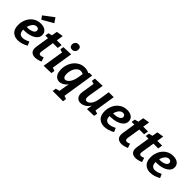

<svg xmlns="http://www.w3.org/2000/svg" viewBox="211 -2197 3787 3787"><g transform="rotate(45 2104.5 -303.5)"><path d="M164 -214V-213Q164 -150 190.5 -119.5Q217 -89 265 -89Q330 -89 415 -134L451 -53Q397 -21 341 -4.5Q285 12 234 12Q141 12 84 -43.5Q27 -99 27 -210Q27 -298 63.5 -375Q100 -452 168.5 -499Q237 -546 328 -546Q411 -546 459 -508Q507 -470 507 -406Q507 -345 462 -301.5Q417 -258 343.5 -235.5Q270 -213 185 -213Q170 -213 164 -214ZM176 -301Q184 -300 200 -300Q268 -300 319.5 -324.5Q371 -349 371 -392Q371 -417 354 -432Q337 -447 309 -447Q262 -447 227 -405Q192 -363 176 -301ZM508 -737 277 -605 227 -675 441 -837Z M767 -440 724 -167Q722 -155 722 -143Q722 -93 765 -93Q791 -93 836 -113L865 -24Q779 12 714 12Q653 12 617.5 -20.5Q582 -53 582 -118Q582 -135 585 -159L629 -440H553L566 -516L644 -535L664 -652L805 -676L782 -534H916L900 -440Z M968 -531 1177 -538 1107 -96 1175 -74 1163 -1 953 5 1023 -436 956 -458ZM1050 -689Q1050 -729 1075.5 -755Q1101 -781 1140 -781Q1174 -781 1193.5 -761.5Q1213 -742 1213 -707Q1213 -666 1188 -640.5Q1163 -615 1123 -615Q1089 -615 1069.5 -635Q1050 -655 1050 -689Z M1767 -534 1662 134 1729 157 1718 230H1430L1441 157L1524 133L1545 1L1564 -87Q1527 -39 1481.5 -13.5Q1436 12 1391 12Q1327 12 1285.5 -38.5Q1244 -89 1244 -189Q1244 -286 1284.5 -368Q1325 -450 1395 -498Q1465 -546 1550 -546Q1616 -546 1679 -516L1693 -534ZM1595 -313 1613 -424Q1579 -442 1547 -442Q1501 -442 1464 -409Q1427 -376 1406 -321.5Q1385 -267 1385 -205Q1385 -152 1401.5 -126Q1418 -100 1447 -100Q1476 -100 1506 -125Q1536 -150 1560 -198.5Q1584 -247 1595 -313Z M2368 -534 2299 -94 2368 -73 2356 -1 2161 5 2181 -111Q2143 -50 2090 -19Q2037 12 1983 12Q1924 12 1890 -26Q1856 -64 1856 -129Q1856 -142 1860 -172L1902 -438L1836 -458L1847 -531L2056 -538L2002 -205Q1999 -184 1999 -165Q1999 -98 2047 -98Q2077 -98 2107 -121Q2137 -144 2160.5 -191.5Q2184 -239 2195 -307L2230 -534Z M2573 -214V-213Q2573 -150 2599.5 -119.5Q2626 -89 2674 -89Q2739 -89 2824 -134L2860 -53Q2806 -21 2750 -4.5Q2694 12 2643 12Q2550 12 2493 -43.5Q2436 -99 2436 -210Q2436 -298 2472.5 -375Q2509 -452 2577.5 -499Q2646 -546 2737 -546Q2820 -546 2868 -508Q2916 -470 2916 -406Q2916 -345 2871 -301.5Q2826 -258 2752.5 -235.5Q2679 -213 2594 -213Q2579 -213 2573 -214ZM2585 -301Q2593 -300 2609 -300Q2677 -300 2728.5 -324.5Q2780 -349 2780 -392Q2780 -417 2763 -432Q2746 -447 2718 -447Q2671 -447 2636 -405Q2601 -363 2585 -301Z M3176 -440 3133 -167Q3131 -155 3131 -143Q3131 -93 3174 -93Q3200 -93 3245 -113L3274 -24Q3188 12 3123 12Q3062 12 3026.5 -20.5Q2991 -53 2991 -118Q2991 -135 2994 -159L3038 -440H2962L2975 -516L3053 -535L3073 -652L3214 -676L3191 -534H3325L3309 -440Z M3570 -440 3527 -167Q3525 -155 3525 -143Q3525 -93 3568 -93Q3594 -93 3639 -113L3668 -24Q3582 12 3517 12Q3456 12 3420.5 -20.5Q3385 -53 3385 -118Q3385 -135 3388 -159L3432 -440H3356L3369 -516L3447 -535L3467 -652L3608 -676L3585 -534H3719L3703 -440Z M3856 -214V-213Q3856 -150 3882.5 -119.5Q3909 -89 3957 -89Q4022 -89 4107 -134L4143 -53Q4089 -21 4033 -4.5Q3977 12 3926 12Q3833 12 3776 -43.5Q3719 -99 3719 -210Q3719 -298 3755.5 -375Q3792 -452 3860.5 -499Q3929 -546 4020 -546Q4103 -546 4151 -508Q4199 -470 4199 -406Q4199 -345 4154 -301.5Q4109 -258 4035.5 -235.5Q3962 -213 3877 -213Q3862 -213 3856 -214ZM3868 -301Q3876 -300 3892 -300Q3960 -300 4011.5 -324.5Q4063 -349 4063 -392Q4063 -417 4046 -432Q4029 -447 4001 -447Q3954 -447 3919 -405Q3884 -363 3868 -301Z"/></g></svg>

Font: Bitter Pro
Style: Bold Italic
Weight: 700
Italic angle: -9°
Designer: Sol Matas, and Bitter project Authors
Foundry: Sol Matas
Version: Version 1.010